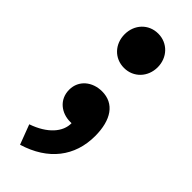

<svg xmlns="http://www.w3.org/2000/svg" viewBox="-259 -607 870 870"><g transform="rotate(45 175.5 -172.5)"><path d="M176 -352C237 -352 282 -400 282 -462C282 -524 237 -572 176 -572C114 -572 70 -524 70 -462C70 -400 114 -352 176 -352ZM89 227C228 185 302 88 302 -41C302 -145 259 -207 181 -207C119 -207 70 -167 70 -107C70 -43 121 -7 176 -7H185C186 48 140 102 53 132Z"/></g></svg>

Font: Noto Sans JP Black
Style: Regular
Weight: 900
Designer: Ryoko NISHIZUKA 西塚涼子 (kana, bopomofo & ideographs); Paul D. Hunt (Latin, Greek & Cyrillic); Sandoll Communications 산돌커뮤니
Foundry: Adobe
Version: Version 2.002;hotconv 1.0.116;makeotfexe 2.5.65601